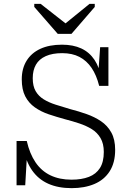

<svg xmlns="http://www.w3.org/2000/svg" viewBox="-20 -960 677 997"><path d="M280 -784H351L472 -924V-940H445L296 -819L344 -820L191 -940H158V-924ZM351 -27Q404 -27 441.5 -41.5Q479 -56 499 -87.5Q519 -119 519 -171Q519 -214 502 -243Q485 -272 456.5 -289.5Q428 -307 392 -319Q356 -331 317 -341Q273 -353 233 -366.5Q193 -380 161 -402.5Q129 -425 111 -460Q93 -495 93 -548Q93 -604 118 -644.5Q143 -685 189.5 -706.5Q236 -728 302 -728Q360 -728 402 -708.5Q444 -689 470.5 -649.5Q497 -610 507 -549L490 -574L500 -715H543V-514H495Q481 -570 455.5 -607.5Q430 -645 392.5 -664.5Q355 -684 303 -684Q252 -684 217.5 -668.5Q183 -653 166.5 -624Q150 -595 150 -554Q150 -513 165 -487Q180 -461 206.5 -444.5Q233 -428 269 -416.5Q305 -405 346 -393Q389 -382 430 -367.5Q471 -353 504.5 -330.5Q538 -308 558 -272Q578 -236 578 -182Q578 -115 549.5 -70.5Q521 -26 470 -4.5Q419 17 352 17Q282 17 230.5 -6Q179 -29 146.5 -75.5Q114 -122 101 -193L121 -170L111 2H66V-228H119Q134 -162 164.5 -117Q195 -72 242 -49.5Q289 -27 351 -27Z"/></svg>

Font: Roboto Serif ExtraLight
Style: Regular
Weight: 250
Version: Version 1.007